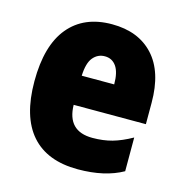

<svg xmlns="http://www.w3.org/2000/svg" viewBox="-90 -644 702 737"><g transform="rotate(15 261.5 -276.0)"><path d="M267 -562Q372 -562 431.5 -497.5Q491 -433 491 -310V-225H204Q206 -121 306 -121Q349 -121 384.5 -131Q420 -141 461 -164V-30Q390 10 283 10Q161 10 98 -61.5Q35 -133 35 -274Q35 -416 95.5 -489Q156 -562 267 -562ZM272 -436Q244 -436 225.5 -414Q207 -392 205 -341H334Q334 -389 317.5 -412.5Q301 -436 272 -436Z"/></g></svg>

Font: Noto Sans Thai Cond Blk
Style: Regular
Weight: 900
Width: 3
Designer: Monotype Design Team
Foundry: Monotype Imaging Inc.
Version: Version 2.002; ttfautohint (v1.8.4.7-5d5b)